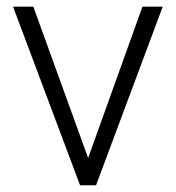

<svg xmlns="http://www.w3.org/2000/svg" viewBox="-20 -548 521 568"><path d="M240.7 -80.6 401.4 -528.3H461.4L264.2 0H216.8L18.6 -528.3H78.6Z"/></svg>

Font: Vazir Thin FD
Style: Thin-FD
Weight: 100
Designer: Saber Rastikerdar
Foundry: Saber Rastikerdar
Version: Version 30.0.0